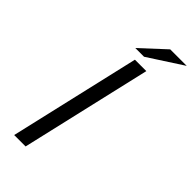

<svg xmlns="http://www.w3.org/2000/svg" viewBox="-281 -956 1011 1011"><g transform="rotate(45 225.0 -450.0)"><path d="M327 -900H450L257 -775H192ZM65 0 234 -730H319L150 0Z"/></g></svg>

Font: Miedinger
Style: Italic
Weight: 400
Italic angle: -13°
Version: Version 001.000